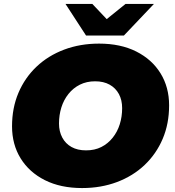

<svg xmlns="http://www.w3.org/2000/svg" viewBox="-20 -937 888 973"><path d="M396 16Q287 16 207.5 -24Q128 -64 84.5 -134.5Q41 -205 41 -297Q41 -390 73.5 -466.5Q106 -543 165 -599Q224 -655 305 -685.5Q386 -716 482 -716Q591 -716 670.5 -676Q750 -636 793.5 -565.5Q837 -495 837 -403Q837 -310 804.5 -233.5Q772 -157 713 -101Q654 -45 573 -14.5Q492 16 396 16ZM416 -175Q460 -175 493.5 -192Q527 -209 551 -239Q575 -269 587 -307.5Q599 -346 599 -389Q599 -430 582.5 -460.5Q566 -491 535.5 -508Q505 -525 462 -525Q419 -525 385 -508Q351 -491 327 -461Q303 -431 291 -392.5Q279 -354 279 -311Q279 -271 295.5 -240Q312 -209 342.5 -192Q373 -175 416 -175ZM416 -757 312 -917H448L571 -787H455L616 -917H760L608 -757Z"/></svg>

Font: Montserrat Thin Black
Style: Italic
Weight: 900
Italic angle: -11.3°
Version: Version 9.000